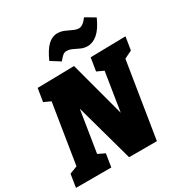

<svg xmlns="http://www.w3.org/2000/svg" viewBox="-226 -1119 1219 1280"><g transform="rotate(-30 383.5 -479.0)"><path d="M508 -705 779 -710 763 -610 685 -572 707 -600 611 0H397L260 -495H282L220 -105L210 -132L276 -100L260 0H-12L4 -100L84 -131L60 -105L139 -600L158 -571L84 -605L100 -705L383 -710L512 -228H488L547 -600L566 -571L492 -605ZM328 -777 257 -822Q289 -893 322 -924Q355 -955 394 -955Q422 -955 447.5 -944Q473 -933 496 -922Q519 -911 538 -911Q569 -911 603 -958L676 -915Q644 -843 607 -811Q570 -779 529 -779Q502 -779 478 -790Q454 -801 432.5 -811.5Q411 -822 388 -822Q373 -822 359.5 -811Q346 -800 328 -777Z"/></g></svg>

Font: Bitter Thin Black
Style: Italic
Weight: 900
Italic angle: -9°
Version: Version 3.020